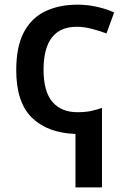

<svg xmlns="http://www.w3.org/2000/svg" viewBox="-20 -571 547 831"><path d="M315.9 -550.8Q357.9 -550.8 399.7 -541.5Q441.4 -532.2 474.1 -517.1L440.9 -426.3Q409.7 -438 376.2 -446.5Q342.8 -455.1 312.5 -455.1Q168.5 -455.1 168.5 -268.6Q168.5 -174.8 206.8 -130.1Q245.1 -85.4 314.9 -85.4Q350.6 -85.4 374.8 -90.8Q398.9 -96.2 421.4 -104V240.2H306.6V8.8Q185.5 4.4 117.9 -61.8Q50.3 -127.9 50.3 -267.6Q50.3 -370.6 84 -432.9Q117.7 -495.1 177.5 -522.9Q237.3 -550.8 315.9 -550.8Z"/></svg>

Font: Open Sans SemiBold
Style: Regular
Weight: 600
Designer: Monotype Design Team
Foundry: Monotype Imaging Inc.
Version: Version 3.003; ttfautohint (v1.8.4)